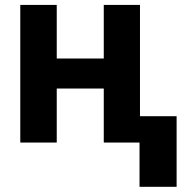

<svg xmlns="http://www.w3.org/2000/svg" viewBox="-20 -565 750 761"><path d="M60.4 0H204.9V-214.1H391.3V0H533V175.4H680V-104.4H534.8V-545.5H391.3V-333.1H204.9V-545.5H60.4Z"/></svg>

Font: Inter-Hewn
Style: Bold
Weight: 700
Designer: Rasmus Andersson
Foundry: rsms
Version: Version 3.012;git-f93a4a705